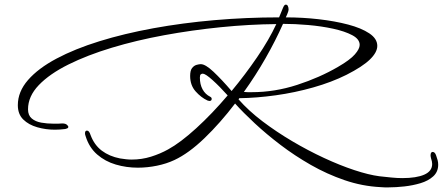

<svg xmlns="http://www.w3.org/2000/svg" viewBox="-20 -629 1912 829"><path d="M1659 180Q1649 180 1640 180Q1631 180 1623 179Q1544 175 1468 149Q1392 123 1322 83Q1252 43 1191 -3.5Q1130 -50 1080 -96.5Q1030 -143 995 -182Q931 -98 863 -32.5Q795 33 733 62Q699 78 657.5 86.5Q616 95 575 95Q526 95 480 81.5Q434 68 399.5 38Q365 8 350 -40Q347 -48 347 -53Q347 -65 355 -65H356Q365 -65 371 -46Q387 -3 419.5 21.5Q452 46 498 55Q511 57 523.5 58.5Q536 60 548 60Q592 60 632 47.5Q672 35 706 16Q759 -13 827.5 -75.5Q896 -138 963 -217Q928 -256 898 -283Q868 -310 856 -311Q851 -311 847 -308Q843 -305 843 -294Q843 -265 854.5 -243.5Q866 -222 888 -211Q894 -208 894 -202Q894 -193 884 -193Q882 -193 876 -195Q848 -208 824.5 -234.5Q801 -261 801 -301Q801 -325 809.5 -335.5Q818 -346 829 -349Q840 -352 847 -352Q867 -352 902 -319Q937 -286 980 -236Q1039 -307 1090.5 -382.5Q1142 -458 1173 -525Q1057 -524 933 -511.5Q809 -499 689 -477Q569 -455 463 -423Q357 -391 275.5 -350.5Q194 -310 147.5 -261.5Q101 -213 101 -157Q101 -131 117 -117.5Q133 -104 158 -99.5Q183 -95 211 -95Q221 -95 230.5 -95Q240 -95 249 -96Q265 -96 271 -88Q275 -85 275 -81Q275 -77 271 -75Q267 -73 262 -72Q238 -69 217 -69Q178 -69 141 -79.5Q104 -90 80.5 -113Q57 -136 57 -175Q57 -233 101 -283.5Q145 -334 224 -376Q303 -418 409.5 -451Q516 -484 642 -507Q768 -530 906 -542Q1044 -554 1185 -554Q1198 -586 1202 -595.5Q1206 -605 1209 -607Q1211 -609 1215 -609Q1218 -609 1222 -605Q1226 -597 1226 -589Q1226 -584 1224 -578Q1222 -572 1219.5 -566Q1217 -560 1214 -554Q1286 -554 1356 -546Q1426 -538 1483 -523Q1540 -508 1574.5 -485Q1609 -462 1609 -431Q1609 -403 1577 -372Q1545 -341 1476 -306Q1412 -274 1332.5 -251.5Q1253 -229 1170.5 -217.5Q1088 -206 1013 -205L1010 -200Q1053 -151 1113 -105.5Q1173 -60 1241.5 -19.5Q1310 21 1379 53Q1448 85 1510 105.5Q1572 126 1618 132Q1645 135 1670 137.5Q1695 140 1717 140Q1778 140 1812 125Q1846 110 1846 79Q1846 69 1841 54Q1839 46 1839 41Q1839 33 1843 29Q1845 27 1848 27Q1858 27 1863 42Q1867 53 1869.5 62.5Q1872 72 1872 82Q1872 113 1850.5 132.5Q1829 152 1795.5 162Q1762 172 1725.5 176Q1689 180 1659 180ZM1033 -232Q1041 -231 1049.5 -231Q1058 -231 1067 -231Q1166 -231 1263 -262.5Q1360 -294 1439 -340Q1491 -370 1512 -394Q1533 -418 1533 -435Q1533 -460 1501 -477Q1469 -494 1418.5 -505Q1368 -516 1310.5 -521Q1253 -526 1202 -526Q1170 -454 1127 -378.5Q1084 -303 1033 -232Z"/></svg>

Font: WindSong Medium
Style: Regular
Weight: 500
Designer: Robert E. Leuschke
Foundry: Robert E. Leuschke
Version: Version 1.010; ttfautohint (v1.8.3)